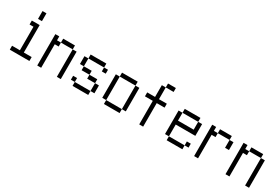

<svg xmlns="http://www.w3.org/2000/svg" viewBox="69 -1669 3863 2650"><g transform="rotate(30 2000.0 -344.0)"><path d="M437.5 0V-62.5H312.5V-500H187.5V-437.5H250Q250 -437.5 250 -62.5H125V0ZM250 -687.5Q250 -687.5 250 -562.5H312.5Q312.5 -562.5 312.5 -687.5Z M562.5 -500Q562.5 -500 562.5 0H625Q625 0 625 -375H687.5V-437.5H625V-500ZM875 -437.5V0H937.5V-437.5ZM687.5 -437.5H875V-500H687.5Z M1437.5 -375V-437.5H1375V-375ZM1125 -62.5V0H1375V-62.5ZM1125 -62.5V-125H1062.5V-62.5ZM1375 -62.5H1437.5Q1437.5 -62.5 1437.5 -187.5H1375Q1375 -187.5 1375 -62.5ZM1375 -187.5V-250H1250V-187.5ZM1250 -250V-312.5H1125V-250ZM1125 -312.5Q1125 -312.5 1125 -437.5H1062.5Q1062.5 -437.5 1062.5 -312.5ZM1125 -437.5H1375V-500H1125Z M1625 -62.5V0H1875V-62.5ZM1625 -62.5Q1625 -62.5 1625 -437.5H1562.5Q1562.5 -437.5 1562.5 -62.5ZM1875 -62.5H1937.5Q1937.5 -62.5 1937.5 -437.5H1875Q1875 -437.5 1875 -62.5ZM1625 -437.5H1875V-500H1625Z M2375 -375V-437.5H2250V-625H2187.5V-437.5H2062.5V-375H2187.5Q2187.5 -375 2187.5 0H2250Q2250 0 2250 -375ZM2375 -625V-687.5H2250V-625Z M2937.5 -62.5V-125H2875V-62.5H2625V0H2875V-62.5ZM2625 -62.5V-250H2937.5V-437.5H2875Q2875 -437.5 2875 -312.5H2625Q2625 -312.5 2625 -437.5H2562.5Q2562.5 -437.5 2562.5 -62.5ZM2625 -437.5H2875V-500H2625Z M3062.5 -500Q3062.5 -500 3062.5 0H3125Q3125 0 3125 -375H3187.5V-437.5H3125V-500ZM3375 -437.5Q3375 -437.5 3375 -312.5H3437.5Q3437.5 -312.5 3437.5 -437.5ZM3187.5 -437.5H3375V-500H3187.5Z M3562.5 -500Q3562.5 -500 3562.5 0H3625Q3625 0 3625 -375H3687.5V-437.5H3625V-500ZM3875 -437.5V0H3937.5V-437.5ZM3687.5 -437.5H3875V-500H3687.5Z"/></g></svg>

Font: Unifont
Style: Medium
Weight: 500
Version: Version 9.0.06